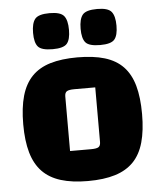

<svg xmlns="http://www.w3.org/2000/svg" viewBox="-52 -757 685 816"><g transform="rotate(-5 290.5 -348.5)"><path d="M290.7 13.8Q223.4 13.8 175.2 -1.1Q127 -16 96.5 -47.6Q66.1 -79.1 51.6 -129.4Q37.2 -179.6 37.2 -250Q37.2 -321.2 51.6 -371.4Q66.1 -421.6 96.5 -453.2Q127 -484.7 175.2 -499.3Q223.4 -513.8 290.7 -513.8Q359 -513.8 407.2 -499.3Q455.4 -484.7 485.7 -453.2Q516 -421.6 530.1 -371.5Q544.2 -321.4 544.2 -250Q544.2 -179.6 530.1 -129.4Q516 -79.1 485.6 -47.6Q455.1 -16 406.9 -1.1Q358.7 13.8 290.7 13.8ZM225.6 -119.9H314.6Q339.1 -119.9 347.4 -125.6Q355.8 -131.4 355.8 -147.2V-380.1H266.7Q243.3 -380.1 234.4 -374.4Q225.6 -368.6 225.6 -352.8ZM392.8 -557.5Q345.1 -557.5 330.3 -574.9Q315.5 -592.2 315.5 -633.5Q315.5 -674.6 330.3 -693Q345.1 -711.3 392.8 -711.3Q439 -711.3 453.8 -693Q468.6 -674.6 468.6 -633.5Q468.6 -592.2 453.8 -574.9Q439 -557.5 392.8 -557.5ZM190 -557.5Q142.4 -557.5 127.5 -574.9Q112.7 -592.2 112.7 -633.5Q112.7 -674.6 127.5 -693Q142.4 -711.3 190 -711.3Q236.2 -711.3 251.1 -693Q265.9 -674.6 265.9 -633.5Q265.9 -592.2 251.1 -574.9Q236.2 -557.5 190 -557.5Z"/></g></svg>

Font: Changa
Style: Regular
Weight: 400
Designer: Eduardo Rodriguez Tunni
Foundry: Eduardo Rodriguez Tunni
Version: Version 3.003